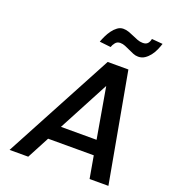

<svg xmlns="http://www.w3.org/2000/svg" viewBox="-161 -1033 1020 1150"><g transform="rotate(20 348.5 -458.0)"><path d="M320 -794Q326 -811 336 -832Q346 -853 359.5 -871.5Q373 -890 390 -902.5Q407 -915 427 -915Q445 -915 462 -909Q479 -903 495.5 -895.5Q512 -888 529 -881.5Q546 -875 564 -875Q585 -875 595 -886.5Q605 -898 608 -916L678 -910Q672 -891 662.5 -869.5Q653 -848 639 -830Q625 -812 607 -800Q589 -788 566 -788Q549 -788 533.5 -794.5Q518 -801 502 -808.5Q486 -816 470.5 -822.5Q455 -829 438 -829Q419 -829 407.5 -814.5Q396 -800 392 -786ZM519 -142H228L153 0H34L406 -696H538L664 0H544ZM503 -235 447 -558 276 -235Z"/></g></svg>

Font: Fz Poppins Med
Style: Italic
Weight: 500
Italic angle: -10°
Designer: Ninad Kale (Devanagari), Jonny Pinhorn (Latin)
Foundry: Indian Type Foundry
Version: Vit hóa bi Vntype.Com & FontZin.Com